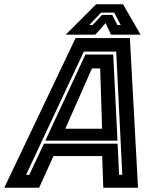

<svg xmlns="http://www.w3.org/2000/svg" viewBox="-67 -878 742 898"><path d="M-47 0 286.5 -700H540.5L578.5 0H416L411 -148H183L116 0ZM55 -60.5H70L138.5 -206H483L490 -60.5H505L476.5 -636.5H325ZM145 -220 332.5 -623H462.5L482.5 -220ZM238.5 -276H410.5L401.5 -558H363ZM382.5 -858H508.5L590.5 -716H452L427 -770L379 -716H240.5ZM405.5 -819 350.5 -761H366L410 -808H458L482 -761H497.5L467.5 -819Z"/></svg>

Font: Tourney
Style: Bold Italic
Weight: 700
Italic angle: -12°
Version: Version 1.015